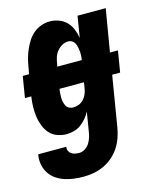

<svg xmlns="http://www.w3.org/2000/svg" viewBox="-129 -606 742 908"><g transform="rotate(-15 242.0 -152.5)"><path d="M167 223Q143 223 119.5 220Q96 217 74 209.5Q52 202 33.5 189Q15 176 3 157Q-9 138 -13.5 115Q-18 92 -14 68L-13 65H124V66Q122 76 126 85Q130 94 138 99.5Q146 105 156 107Q166 109 176 109Q191 109 205 100Q219 91 227 78Q235 65 239.5 50.5Q244 36 246 21L261 -71Q253 -55 240.5 -40Q228 -25 212.5 -13.5Q197 -2 178.5 3Q160 8 143 8Q118 8 95.5 -0.5Q73 -9 58.5 -26Q44 -43 35.5 -65Q27 -87 24 -110.5Q21 -134 21.5 -158.5Q22 -183 26 -208H-5L12 -312H43L49 -345Q52 -365 57.5 -385.5Q63 -406 71.5 -426Q80 -446 92 -465Q104 -484 121 -498.5Q138 -513 159 -520.5Q180 -528 201 -528Q224 -528 245.5 -520Q267 -512 282.5 -496.5Q298 -481 306.5 -460Q315 -439 319 -416L336 -520H474L439 -312H478L461 -208H422L381 40Q377 64 368.5 88.5Q360 113 345.5 135Q331 157 310.5 174.5Q290 192 266 203Q242 214 217 218.5Q192 223 167 223ZM181 -312H301Q303 -323 303.5 -333.5Q304 -344 303 -354.5Q302 -365 300 -375Q298 -385 293.5 -394Q289 -403 280.5 -408.5Q272 -414 261 -414Q246 -414 231.5 -406Q217 -398 206.5 -385Q196 -372 191 -356.5Q186 -341 184 -326ZM204 -106Q217 -106 231 -111Q245 -116 255 -126.5Q265 -137 271 -150.5Q277 -164 279 -178L284 -208H164V-206Q162 -195 161.5 -184.5Q161 -174 161 -163.5Q161 -153 163.5 -143Q166 -133 170.5 -124.5Q175 -116 184 -111Q193 -106 204 -106Z"/></g></svg>

Font: Iosevka Term Curly Heavy
Style: Italic
Weight: 900
Italic angle: -9°
Designer: Belleve Invis
Foundry: Belleve Invis
Version: Version 32.3.0